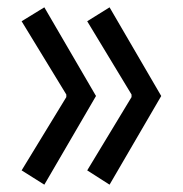

<svg xmlns="http://www.w3.org/2000/svg" viewBox="-20 -592 500 524"><path d="M101 -88 39 -127 161 -327V-334L39 -534L101 -572L242 -330ZM279 -88 218 -127 339 -327V-334L218 -534L279 -572L420 -330Z"/></svg>

Font: Ruda
Style: Regular
Weight: 400
Designer: Mariela Monsalve and Angelina Sanchez
Foundry: Mariela Monsalve and Angelina Sanchez
Version: Version 2.000